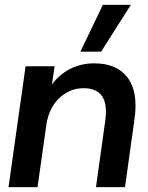

<svg xmlns="http://www.w3.org/2000/svg" viewBox="-20 -768 609 788"><path d="M374 0 412 -273Q431 -406 323 -406Q268 -406 225.5 -367.5Q183 -329 171 -261L134 0H15L85 -496H204L193 -421Q223 -462 267.5 -485Q312 -508 367 -508Q460 -508 504 -449Q548 -390 532 -279L493 0ZM310 -556 402 -748H517L395 -556Z"/></svg>

Font: Host Grotesk SemiBold
Style: Italic
Weight: 600
Italic angle: -8°
Designer: Doğukan Karapınar based on Poppins by Indian Type Foundry, Jonny Pinhorn
Foundry: Element Type
Version: Version 1.001; ttfautohint (v1.8.4.7-5d5b)